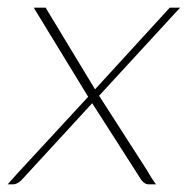

<svg xmlns="http://www.w3.org/2000/svg" viewBox="-32 -481 490 501"><path d="M356 0Q350 0 345 -3.5Q340 -7 337 -11L202 -222L56 -461H87L219 -243L352 -36Q360 -22 365 -14.5Q370 -7 375 0ZM2 0H-12Q-6 -7 0 -13.5Q6 -20 12 -27L206 -237L411 -461H438L219 -223L24 -11Q20 -7 14 -3.5Q8 0 2 0Z"/></svg>

Font: Genos Thin
Style: Italic
Weight: 100
Italic angle: -8°
Designer: Robert E. Leuschke
Foundry: Robert E. Leuschke
Version: Version 1.010